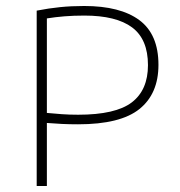

<svg xmlns="http://www.w3.org/2000/svg" viewBox="-20 -621 602 641"><path d="M102.5 0V-585.5Q143.5 -593.5 180.8 -597.2Q218 -601 261 -601Q381.5 -601 445.2 -553.8Q509 -506.5 509 -404.5Q509 -308 445.5 -257Q382 -206 240.5 -206Q213 -206 187 -207.2Q161 -208.5 136.5 -210.5V0ZM241 -238Q366 -238 420 -279.2Q474 -320.5 474 -403.5Q474 -490 421 -529.5Q368 -569 261.5 -569Q225.5 -569 195 -566.5Q164.5 -564 136.5 -559.5V-244Q161.5 -241.5 186.5 -239.8Q211.5 -238 241 -238Z"/></svg>

Font: Encode Sans SC SemiExpanded Thin
Style: Regular
Weight: 250
Width: 6
Designer: Multiple Designers
Foundry: Impallari Type
Version: Version 3.002